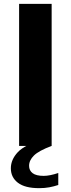

<svg xmlns="http://www.w3.org/2000/svg" viewBox="-20 -760 368 1000"><path d="M79.5 0V-740H249V0ZM184 220Q110 220 73.2 191.8Q36.5 163.5 36.5 116.5Q36.5 71 73.2 32Q110 -7 207.5 -34L249 0Q182 25 156.8 50Q131.5 75 131.5 103.5Q131.5 128 150 142Q168.5 156 207.5 156Q239 156 283.5 141V203.5Q261 211 237 215.5Q213 220 184 220Z"/></svg>

Font: Encode Sans Expanded
Style: Bold
Weight: 700
Width: 7
Designer: Multiple Designers
Foundry: Impallari Type
Version: Version 3.000; ttfautohint (v1.8.3) -l 8 -r 50 -G 200 -x 14 